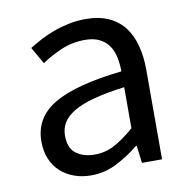

<svg xmlns="http://www.w3.org/2000/svg" viewBox="-68 -624 701 705"><g transform="rotate(-10 282.0 -271.5)"><path d="M217 13Q183 13 154 2.5Q125 -8 103.5 -27.5Q82 -47 70 -75.5Q58 -104 58 -141Q58 -230 138.5 -277.5Q219 -325 392 -344Q392 -370 387 -395Q382 -420 369.5 -439Q357 -458 335 -469.5Q313 -481 280 -481Q232 -481 190.5 -463Q149 -445 117 -423L81 -486Q100 -498 123.5 -510.5Q147 -523 174 -533Q201 -543 231.5 -549.5Q262 -556 295 -556Q345 -556 380.5 -540Q416 -524 438.5 -495Q461 -466 472 -425Q483 -384 483 -334V0H408L400 -65H397Q358 -33 313 -10Q268 13 217 13ZM243 -60Q283 -60 317.5 -78.5Q352 -97 392 -132V-285Q323 -276 276.5 -263.5Q230 -251 201 -233.5Q172 -216 159.5 -194.5Q147 -173 147 -147Q147 -100 174.5 -80Q202 -60 243 -60Z"/></g></svg>

Font: Kinto Sans
Style: Regular
Weight: 400
Designer: Authors: Ryoko NISHIZUKA  (kana & ideographs); Paul D. Hunt (Latin, Greek & Cyrillic); Wenlong ZHANG  (bopomofo); Sandol
Foundry: Adobe Systems Incorporated, ookami Inc.
Version: Version 0.001